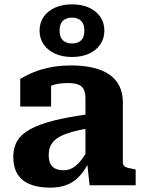

<svg xmlns="http://www.w3.org/2000/svg" viewBox="-20 -852 664 883"><path d="M388 -327V-262Q342 -254 310 -245Q278 -236 257.5 -225Q237 -214 225.5 -201Q214 -188 209 -172.5Q204 -157 204 -139Q204 -114 212 -98.5Q220 -83 235.5 -76Q251 -69 272 -69Q294 -69 312.5 -79Q331 -89 349.5 -111Q368 -133 387 -167L393 -115Q373 -72 347.5 -44Q322 -16 289 -2.5Q256 11 211 11Q156 11 118 -4.5Q80 -20 60.5 -51.5Q41 -83 41 -131Q41 -174 60 -205Q79 -236 120.5 -258.5Q162 -281 227.5 -297.5Q293 -314 388 -327ZM392 0 380 -110 373 -109V-400Q373 -423 366 -439Q359 -455 341.5 -462.5Q324 -470 291 -470Q245 -470 214.5 -457.5Q184 -445 172 -429Q165 -435 164.5 -443Q164 -451 170 -459Q176 -467 187 -472.5Q198 -478 215 -478V-362H73V-489Q89 -499 120 -513.5Q151 -528 198 -539.5Q245 -551 308 -551Q362 -551 406 -541Q450 -531 481 -510.5Q512 -490 528.5 -457.5Q545 -425 545 -381V-106Q545 -95 551 -89Q557 -83 568.5 -80Q580 -77 598 -74L604 -72V0ZM254 -711Q254 -681 269.5 -666.5Q285 -652 311 -652Q338 -652 353 -666.5Q368 -681 368 -711Q368 -742 352.5 -756.5Q337 -771 311 -771Q285 -771 269.5 -756.5Q254 -742 254 -711ZM460 -711Q460 -675 441 -647.5Q422 -620 389 -605Q356 -590 311 -590Q267 -590 233.5 -605Q200 -620 181 -647.5Q162 -675 162 -711Q162 -748 181 -775Q200 -802 233.5 -817Q267 -832 311 -832Q356 -832 389 -817Q422 -802 441 -775Q460 -748 460 -711Z"/></svg>

Font: Roboto Serif
Style: Bold
Weight: 700
Designer: Greg Gazdowicz
Foundry: Commercial Type
Version: Version 1.008